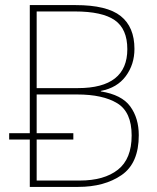

<svg xmlns="http://www.w3.org/2000/svg" viewBox="-20 -734 618 754"><path d="M97 0H287Q390 0 457.5 -46.5Q525 -93 525 -203Q525 -270 491.5 -316Q458 -362 376 -375V-377Q440 -389 474 -435Q508 -481 508 -542Q508 -628 454 -671Q400 -714 277 -714H97V-211H16V-186H97ZM124 -388V-689H274Q382 -689 431 -654.5Q480 -620 480 -541Q480 -388 286 -388ZM124 -25V-186H268V-211H124V-363H283Q384 -363 440.5 -328.5Q497 -294 497 -202Q497 -110 443 -67.5Q389 -25 293 -25Z"/></svg>

Font: Noto Sans Display Thin
Style: Regular
Weight: 250
Designer: Monotype Design Team
Foundry: Monotype Imaging Inc.
Version: Version 1.900